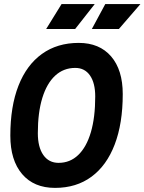

<svg xmlns="http://www.w3.org/2000/svg" viewBox="-20 -914 710 944"><path d="M250.5 9.8Q146.7 9.8 88.8 -58.1Q30.8 -126.1 30.8 -247.1Q30.8 -390.4 70.8 -492.6Q110.8 -594.7 186.3 -648.9Q261.7 -703.1 367.2 -703.1Q469 -703.1 526.3 -636.7Q583.5 -570.2 583.5 -451.7Q583.5 -306.8 543.9 -203.5Q504.4 -100.1 429.9 -45.2Q355.4 9.8 250.5 9.8ZM268.1 -113.3Q324.6 -113.3 364.9 -152.2Q405.3 -191 426.8 -264Q448.2 -336.9 448.2 -439.5Q448.2 -505.8 422.5 -542.9Q396.7 -580.1 350.1 -580.1Q292.4 -580.1 251.2 -542Q210 -503.9 188 -432.2Q166 -360.4 166 -259.3Q166 -190.5 193 -151.9Q220 -113.3 268.1 -113.3ZM207 -771.5 282.7 -894H445.8L349.6 -771.5ZM431.6 -771.5 497.6 -894H670.4L564.5 -771.5Z"/></svg>

Font: Cascadia Mono NF
Style: Italic
Weight: 400
Italic angle: -10°
Monospace: yes
Designer: Aaron Bell
Foundry: Saja Typeworks
Version: Version 2404.023